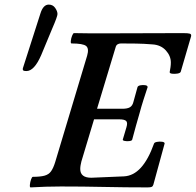

<svg xmlns="http://www.w3.org/2000/svg" viewBox="-20 -811 851 835"><path d="M113 4Q109 4 110 -7.5Q111 -19 115 -30.5Q119 -42 123 -42Q155 -42 173.5 -47Q192 -52 202 -66Q212 -80 220 -106L359 -569Q368 -600 354.5 -611Q341 -622 291 -622Q287 -622 288 -633Q289 -644 293.5 -655.5Q298 -667 302 -667Q337 -666 373 -666Q409 -666 444 -666Q527 -666 610.5 -666.5Q694 -667 776 -667Q799 -667 806 -664.5Q813 -662 811 -653L766 -499Q764 -493 751.5 -491Q739 -489 728 -490.5Q717 -492 718 -498Q720 -508 721.5 -518.5Q723 -529 723 -539Q723 -568 701 -592Q679 -616 642 -618Q606 -621 571 -621.5Q536 -622 506 -622Q497 -622 491 -618Q485 -614 483 -606L402 -338H512Q534 -338 545 -344.5Q556 -351 560 -367L578 -432Q580 -438 590.5 -440Q601 -442 611.5 -440.5Q622 -439 622 -432Q613 -405 604 -377Q595 -349 587 -319Q579 -292 571 -263Q563 -234 555 -204Q554 -199 543 -197.5Q532 -196 522.5 -198Q513 -200 514 -204L530 -258Q536 -278 528.5 -285Q521 -292 499 -292H389L334 -109Q332 -101 330.5 -92.5Q329 -84 329 -76Q329 -38 377 -38L519 -44Q560 -46 592.5 -81.5Q625 -117 650 -187Q652 -192 663 -194Q674 -196 685 -194.5Q696 -193 696 -187L647 -8Q645 -1 640 1.5Q635 4 622 4Q526 4 432.5 2Q339 0 245 0Q212 0 179 1Q146 2 113 4ZM95 -502Q85 -502 82 -504Q79 -506 79 -510Q79 -512 79.5 -514.5Q80 -517 81 -519L156 -753Q168 -791 192 -791Q210 -791 220 -776.5Q230 -762 230 -750Q230 -745 224.5 -729.5Q219 -714 206 -684L159 -571Q129 -502 95 -502Z"/></svg>

Font: Junicode VF
Style: Italic
Weight: 400
Italic angle: -11°
Designer: Peter S. Baker
Version: Version 2.209